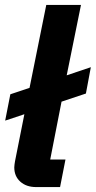

<svg xmlns="http://www.w3.org/2000/svg" viewBox="-20 -760 389 780"><path d="M246 -112 224 0H127Q87 0 62.5 -22Q38 -44 38 -80Q38 -86 39 -92Q40 -98 41 -105L79 -296L1 -270L22 -377L100 -403L168 -740H309L251 -454L349 -487L329 -380L230 -347L184 -112Z"/></svg>

Font: IBM Plex Sans Var
Style: Italic
Weight: 400
Italic angle: -11.31°
Designer: Mike Abbink, Paul van der Laan, Pieter van Rosmalen
Foundry: Bold Monday
Version: Version 1.001